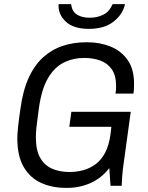

<svg xmlns="http://www.w3.org/2000/svg" viewBox="-20 -901 720 931"><path d="M300 10Q232 10 178.5 -14.5Q125 -39 94.5 -92Q64 -145 64 -230Q64 -252 68 -289Q72 -326 79 -373Q91 -462 119 -523.5Q147 -585 189 -623Q231 -661 284 -678.5Q337 -696 397 -696H405Q465 -696 516.5 -675Q568 -654 599 -610Q630 -566 630 -496Q630 -484 629.5 -471.5Q629 -459 627 -447H540Q542 -457 542.5 -466Q543 -475 543 -484Q543 -535 522 -565Q501 -595 466 -607.5Q431 -620 389 -620Q334 -620 289 -597.5Q244 -575 213 -522.5Q182 -470 169 -379Q165 -345 161.5 -321.5Q158 -298 156.5 -282Q155 -266 154.5 -255Q154 -244 154 -234Q154 -172 175 -135.5Q196 -99 232.5 -83Q269 -67 317 -67Q352 -67 384.5 -76Q417 -85 444.5 -105.5Q472 -126 490.5 -162Q509 -198 516 -251L520 -286H316L326 -359H614L582 -126Q575 -79 572.5 -46Q570 -13 570 0H516L510 -86Q472 -37 419 -13.5Q366 10 306 10ZM411 -761Q336 -761 298.5 -796.5Q261 -832 264 -881H325Q329 -845 353.5 -830Q378 -815 414 -815Q452 -815 481.5 -830Q511 -845 526 -881H586Q576 -832 531 -796.5Q486 -761 411 -761Z"/></svg>

Font: Chivo Medium Light
Style: Italic
Weight: 300
Italic angle: -8.05°
Version: Version 2.002